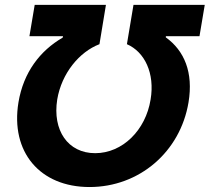

<svg xmlns="http://www.w3.org/2000/svg" viewBox="-20 -747 849 777"><path d="M54.7 -332.7C21.7 -132.1 141.3 9.9 342.3 9.9C543.3 9.9 709.5 -132.1 742.9 -332.7C763.1 -454.2 725.9 -541.9 650.9 -595.9L651.3 -600.5H787.3L808.6 -727.3H520.2L493.6 -568.2C565.7 -536.9 607.2 -450.3 589.5 -344.5C569.6 -219.8 475.5 -127.1 365.1 -127.1C254.6 -127.1 191.8 -219.8 211.6 -344.5C229.4 -450.3 300.8 -536.9 382.5 -568.2L408.7 -727.3H120.4L99.1 -600.5H235.1L233.7 -594.8C141.7 -541.5 74.9 -454.2 54.7 -332.7Z"/></svg>

Font: Magic Ui Pro
Style: Bold Italic
Weight: 700
Italic angle: -9.39999°
Designer: Stefan Endress, Andreas Faust
Version: Version 1.000;FEAKit 1.0